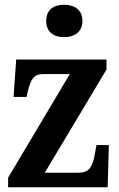

<svg xmlns="http://www.w3.org/2000/svg" viewBox="-20 -786 501 806"><path d="M250 -630C291 -630 326 -651 326 -698C326 -746 291 -766 250 -766C206 -766 174 -746 174 -698C174 -651 206 -630 250 -630ZM14 0H432L437 -177H385L379 -144C369 -83 353 -61 309 -61H168L427 -494V-536H48L37 -379H91L97 -403C110 -457 124 -475 161 -475H273L14 -40Z"/></svg>

Font: Noto Serif Tamil Condensed
Style: Bold
Weight: 700
Width: 3
Designer: Indian Type Foundry, Tom Grace, and the Monotype Design Team
Foundry: Monotype Imaging Inc.
Version: Version 2.004